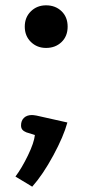

<svg xmlns="http://www.w3.org/2000/svg" viewBox="-20 -549 334 721"><path d="M73 -449Q73 -484 96 -506.5Q119 -529 153 -529Q188 -529 211 -507Q234 -485 234 -449Q234 -413 211 -391Q188 -369 153 -369Q119 -369 96 -391.5Q73 -414 73 -449ZM38 114Q62 82 85 34.5Q108 -13 111 -42L79 -52Q69 -56 64 -62Q59 -68 59 -78Q59 -96 70 -106.5Q81 -117 100 -117Q105 -117 117 -115L233 -89Q219 -37 180 35Q141 107 101 152Z"/></svg>

Font: MaitreeSemiBold
Style: Regular
Weight: 600
Designer: CadsonDemak Team
Foundry: CadsonDemak
Version: Version 1.000